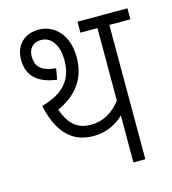

<svg xmlns="http://www.w3.org/2000/svg" viewBox="-97 -713 713 794"><g transform="rotate(-15 259.0 -316.0)"><path d="M428 -575H518V-622H304V-575H377V-265C343 -221 303 -196 248 -196C192 -196 157 -224 133 -291C207 -325 263 -381 263 -482C263 -576 208 -632 140 -632C81 -632 38 -594 38 -531C38 -456 85 -422 161 -412L169 -459C105 -465 84 -490 84 -532C84 -563 102 -588 138 -588C185 -588 211 -543 211 -482C211 -394 162 -348 73 -323C99 -204 157 -148 246 -148C306 -148 348 -173 377 -201V0H428Z"/></g></svg>

Font: Noto Sans Condensed Light
Style: Italic
Weight: 300
Width: 3
Italic angle: -12°
Designer: Monotype Design Team
Foundry: Monotype Imaging Inc.
Version: Version 2.013